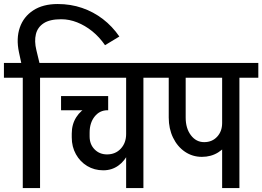

<svg xmlns="http://www.w3.org/2000/svg" viewBox="-45 -958 1336 978"><path d="M490 -727.8Q461.2 -769.5 424.8 -798.9Q388.2 -828.2 348 -844.1Q307.8 -860 266.8 -860L249 -937.5Q315.2 -937.5 373.1 -917.6Q431 -897.8 479.1 -860.9Q527.2 -824 563 -772ZM67 -620 51.5 -692.2 140.2 -703 160.2 -620ZM51.5 -692.2Q36.8 -762.2 55.9 -817.6Q75 -873 124.4 -905.2Q173.8 -937.5 249 -937.5L266.8 -860Q208.5 -860 177.4 -839.5Q146.2 -819 137.8 -783.6Q129.2 -748.2 140.2 -703ZM71 0V-626.2H159V0ZM-25 -562V-637.5H255.2V-562Z M481.2 -90.5Q435.5 -90.5 399.2 -112.4Q363 -134.2 341.8 -172.2Q320.5 -210.2 320.5 -258L411.5 -263Q411.5 -222.8 436.8 -197.1Q462 -171.5 500.2 -171.5ZM320.5 -258V-277.5L411.5 -282.5V-263ZM481.2 -90.5 500.2 -171.5Q543.2 -171.5 570.4 -200.9Q597.5 -230.2 597.5 -275.5H629.8Q629.8 -222.5 610.5 -180.5Q591.2 -138.5 557.9 -114.5Q524.5 -90.5 481.2 -90.5ZM320.5 -277.5Q320.5 -324.8 343.4 -360.8Q366.2 -396.8 407 -417.4Q447.8 -438 500.5 -438L503 -396.5Q462.8 -396.5 437.1 -364.4Q411.5 -332.2 411.5 -282.5ZM266 -396.5V-468.5H506V-396.5ZM186 -562V-637.5H607.5V-562ZM597.5 0V-626.2H685.5V0ZM501.5 -562V-637.5H781.8V-562Z M983.5 -159Q935.5 -159 897 -185.1Q858.5 -211.2 836.5 -256.9Q814.5 -302.5 814.5 -359H900.8Q900.8 -304.2 927.4 -269.1Q954 -234 995 -234ZM983.5 -159 995 -234Q1035.5 -234 1061 -261.5Q1086.5 -289 1086.5 -331.5H1144.5Q1144.5 -282.5 1123.5 -243.2Q1102.5 -204 1066.1 -181.5Q1029.8 -159 983.5 -159ZM814.5 -358V-627.5H900.8V-358ZM732 -562V-637.5H1095.5V-562ZM1086.5 0V-626.2H1174.5V0ZM990.5 -562V-637.5H1270.8V-562Z"/></svg>

Font: Akshar Light
Style: Regular
Weight: 300
Designer: Tall Chai
Foundry: Tall Chai
Version: Version 1.100